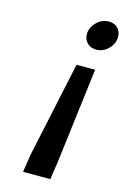

<svg xmlns="http://www.w3.org/2000/svg" viewBox="-116 -553 566 858"><g transform="rotate(15 167.5 -124.0)"><path d="M335 -442Q335 -411 311 -386.5Q287 -362 255 -362Q229 -362 213 -378Q197 -394 197 -418Q197 -449 221.5 -473.5Q246 -498 278 -498Q304 -498 319.5 -482Q335 -466 335 -442ZM274 -274 219 170 207 250H81L93 170L188 -274Z"/></g></svg>

Font: Be Vietnam SemiBold
Style: Italic
Weight: 600
Italic angle: -9.556°
Designer: Gabriel Lam
Foundry: TypeRant
Version: Version 3.000